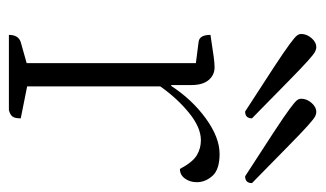

<svg xmlns="http://www.w3.org/2000/svg" viewBox="-166 -548 714 421"><g transform="rotate(90 190.5 -337.0)"><path d="M56 0Q56 -21 72 -26L118 -39V-410L71 -416Q56 -418 56 -442Q89 -447 103.5 -449Q118 -451 127 -451Q144 -451 155 -438Q166 -425 166 -400V-356H168Q198 -402 239.5 -432Q281 -462 317 -462Q351 -462 365 -446.5Q379 -431 379 -412Q379 -397 371 -386Q363 -375 350 -375Q335 -403 320 -412Q305 -421 287 -421Q259 -421 227 -395Q195 -369 169 -332V-40L239 -26Q239 -14 235.5 -8.5Q232 -3 221 0ZM224 -518Q162 -558 127 -581Q92 -604 76.5 -615.5Q61 -627 57.5 -631.5Q54 -636 54 -641Q54 -653 63 -663.5Q72 -674 83 -674Q88 -674 93.5 -671Q99 -668 113.5 -655Q128 -642 157.5 -613Q187 -584 239 -533Q239 -518 224 -518ZM366 -518Q304 -558 269 -581Q234 -604 218.5 -615.5Q203 -627 199.5 -631.5Q196 -636 196 -641Q196 -653 205 -663.5Q214 -674 225 -674Q230 -674 235.5 -671Q241 -668 255.5 -655Q270 -642 299.5 -613Q329 -584 381 -533Q381 -518 366 -518Z"/></g></svg>

Font: Petrona ExtraLight
Style: Regular
Weight: 200
Designer: Ringo R. Seeber
Foundry: Ringo R. Seeber
Version: Version 2.001; ttfautohint (v1.8.3)